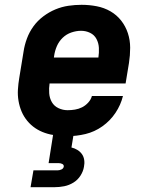

<svg xmlns="http://www.w3.org/2000/svg" viewBox="-20 -558 640 798"><path d="M261 8Q237 8 213 5Q189 2 167 -5.5Q145 -13 126.5 -25.5Q108 -38 93.5 -55.5Q79 -73 70 -94Q61 -115 57 -138.5Q53 -162 54.5 -186Q56 -210 60 -234L78 -344Q82 -371 92 -398Q102 -425 119 -448.5Q136 -472 160 -490Q184 -508 210.5 -519Q237 -530 264.5 -534Q292 -538 319 -538Q351 -538 382 -532Q413 -526 439 -511Q465 -496 483.5 -472.5Q502 -449 511.5 -420Q521 -391 521 -359.5Q521 -328 516 -296L502 -211H186Q183 -191 184.5 -170.5Q186 -150 195.5 -133.5Q205 -117 223 -108.5Q241 -100 261 -100Q276 -100 291.5 -102.5Q307 -105 321 -112Q335 -119 346.5 -131.5Q358 -144 362 -159H491Q482 -122 460 -89Q438 -56 405.5 -33Q373 -10 335.5 -1Q298 8 261 8ZM204 -319H389Q392 -339 391 -359Q390 -379 381 -396Q372 -413 354.5 -421.5Q337 -430 317 -430Q297 -430 276.5 -423Q256 -416 240.5 -401Q225 -386 216.5 -366.5Q208 -347 205 -326ZM107 220 119 150H219Q227 150 235 146.5Q243 143 245 135Q246 127 239 123.5Q232 120 224 120H182L201 0H286L277 55Q290 58 301.5 65Q313 72 320.5 82.5Q328 93 330 107Q332 121 329 135Q326 154 314.5 172Q303 190 285 201Q267 212 247 216Q227 220 207 220Z"/></svg>

Font: Iosevka Slab XBdExObl
Style: Regular
Weight: 800
Width: 7
Italic angle: -9°
Monospace: yes
Designer: Belleve Invis
Foundry: Belleve Invis
Version: Version 11.1.0; ttfautohint (v1.8.3)